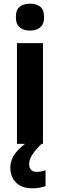

<svg xmlns="http://www.w3.org/2000/svg" viewBox="-20 -780 325 1041"><path d="M143 -760Q177 -760 198 -743.5Q219 -727 219 -687Q219 -648 197.5 -631Q176 -614 143 -614Q109 -614 87.5 -631Q66 -648 66 -687Q66 -727 87 -743.5Q108 -760 143 -760ZM213 -546V0H72V-546ZM138 110Q138 130 149 141Q160 152 178 152Q193 152 205.5 149Q218 146 227 143V229Q213 234 195.5 237.5Q178 241 155 241Q98 241 67 210Q36 179 36 129Q36 86 65.5 48Q95 10 139 -15L205 0Q172 33 155 59Q138 85 138 110Z"/></svg>

Font: Noto Sans Gujarati UI SemiCondensed
Style: Bold
Weight: 700
Width: 4
Designer: Jelle Bosma - Monotype Design Team, Universal Thirst
Foundry: Monotype Imaging Inc.
Version: Version 2.106; ttfautohint (v1.8.4.7-5d5b)